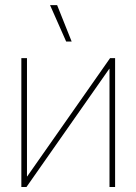

<svg xmlns="http://www.w3.org/2000/svg" viewBox="-20 -748 546 768"><path d="M418 0V-472.7H417L85.9 0H65.4V-515.6H87.9V-42.5H88.9L420.4 -515.6H440.4V0ZM180.2 -727.5H208.5L266.6 -582H244.6Z"/></svg>

Font: Intratopia Thin
Style: Regular
Weight: 100
Designer: Rasmus Andersson
Foundry: rsms
Version: Version 3.000;Glyphs 3.2.3 (3260)